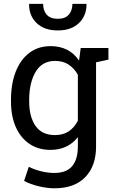

<svg xmlns="http://www.w3.org/2000/svg" viewBox="-20 -782 605 1015"><path d="M268.1 213.4Q230 213.4 185.5 202.9Q141.1 192.4 107.4 174.3L132.3 99.6Q159.2 113.8 195.8 123Q232.4 132.3 267.1 132.3Q331.5 132.3 361.6 96.2Q391.6 60.1 391.6 -6.8V-57.1Q338.9 10.3 246.6 10.3Q182.1 10.3 135.3 -21.7Q88.4 -53.7 63.2 -111.1Q38.1 -168.5 38.1 -244.1V-254.4Q38.1 -339.4 63.2 -403.3Q88.4 -467.3 135.3 -502.7Q182.1 -538.1 247.6 -538.1Q345.7 -538.1 397.9 -461.9L406.7 -528.3H553.2V-466.8L487.8 -452.6V-6.8Q487.8 95.7 430.7 154.5Q373.5 213.4 268.1 213.4ZM270.5 -67.9Q314 -67.9 343.3 -87.6Q372.6 -107.4 391.6 -143.6V-386.7Q373 -420.4 343.3 -440.2Q313.5 -460 271.5 -460Q202.6 -460 168.5 -402.3Q134.3 -344.7 134.3 -254.4V-244.1Q134.3 -164.6 168 -116.2Q201.7 -67.9 270.5 -67.9ZM285.6 -621.1Q214.8 -621.1 174.3 -659.4Q133.8 -697.8 133.8 -758.8L134.8 -761.7H208Q208 -726.6 226.8 -704.6Q245.6 -682.6 285.6 -682.6Q324.7 -682.6 343.8 -704.6Q362.8 -726.6 362.8 -761.7H436.5L437.5 -758.8Q437 -697.8 396.7 -659.4Q356.4 -621.1 285.6 -621.1Z"/></svg>

Font: Roboto Slab
Style: Regular
Weight: 400
Designer: Google
Version: Version 2.000; ttfautohint (v1.8.1.43-b0c9)